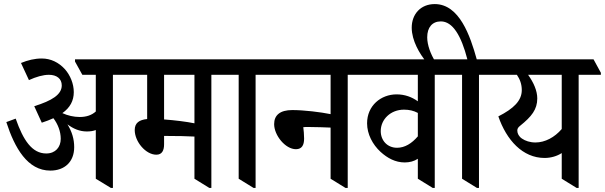

<svg xmlns="http://www.w3.org/2000/svg" viewBox="-20 -915 2968 942"><path d="M227 -78C297 -78 344 -121 344 -193C344 -233 333 -269 311 -305C340 -283 371 -270 406 -270C422 -270 437 -272 450 -277V-38L524 7H534V-548H643V-558L607 -624H348V-613L384 -548H450V-368C430 -350 404 -341 371 -341C342 -341 312 -348 286 -360C324 -387 342 -421 342 -463C342 -504 325 -545 299 -575C268 -609 229 -628 185 -628C150 -628 117 -620 83 -606L122 -522C157 -538 191 -548 220 -548C258 -548 283 -529 283 -496C283 -451 235 -421 148 -394L185 -313C206 -320 225 -327 242 -335C264 -306 278 -270 278 -234C278 -193 252 -162 207 -162C137 -162 94 -227 57 -333L11 -316C52 -189 115 -78 227 -78Z M747 -156C775 -156 785 -177 785 -207V-248C789 -248 794 -248 798 -248C846 -248 902 -247 934 -245V-38L1007 7H1017V-548H1126V-558L1090 -624H557V-613L593 -548H702V-331C663 -327 641 -312 641 -277C641 -220 695 -156 747 -156ZM785 -329V-548H934V-310C895 -318 838 -325 785 -329Z M1224 7H1234V-548H1343V-558L1307 -624H1042V-613L1078 -548H1151V-38Z M1432 -183C1461 -183 1472 -203 1472 -235C1472 -254 1470 -276 1468 -291C1476 -292 1482 -292 1490 -292C1533 -292 1573 -290 1602 -289V-38L1675 7H1686V-548H1795V-558L1758 -624H1259V-613L1295 -548H1602V-355C1553 -365 1472 -375 1414 -375C1354 -375 1325 -350 1325 -306C1325 -251 1380 -183 1432 -183Z M1966 -118C1990 -118 2012 -124 2030 -136V-38L2103 7H2113V-548H2222V-558L2186 -624H1710V-613L1746 -548H2030V-418C2001 -439 1966 -452 1926 -452C1849 -452 1781 -397 1781 -310C1781 -257 1808 -206 1847 -170C1881 -139 1920 -118 1966 -118ZM1848 -272C1848 -329 1896 -377 1962 -377C1988 -377 2009 -372 2030 -361V-246C2000 -211 1966 -190 1928 -190C1880 -190 1848 -226 1848 -272Z M2320 7H2330V-548H2439V-558L2403 -624H2319C2287 -739 2234 -895 2113 -895C2044 -895 2000 -846 2000 -779C2000 -716 2039 -650 2072 -611H2117C2093 -648 2076 -694 2076 -732C2076 -781 2101 -810 2143 -810C2201 -810 2243 -740 2273 -624H2138V-613L2174 -548H2247V-38Z M2652 -140C2683 -140 2713 -149 2736 -164V-38L2809 7H2819V-548H2928V-558L2892 -624H2354V-613L2391 -548H2516C2531 -526 2540 -502 2540 -473C2540 -421 2500 -382 2425 -344C2465 -228 2544 -140 2652 -140ZM2541 -235C2526 -245 2518 -260 2518 -274C2518 -284 2522 -290 2532 -298C2588 -343 2616 -378 2616 -432C2616 -470 2598 -510 2571 -548H2736V-282C2701 -241 2654 -216 2607 -216C2580 -216 2557 -224 2541 -235Z"/></svg>

Font: Noto Serif Devanagari Condensed Medium
Style: Regular
Weight: 500
Width: 3
Designer: Universal Thirst, Indian Type Foundry and the Monotype Design Team
Foundry: Monotype Imaging Inc.
Version: Version 2.004